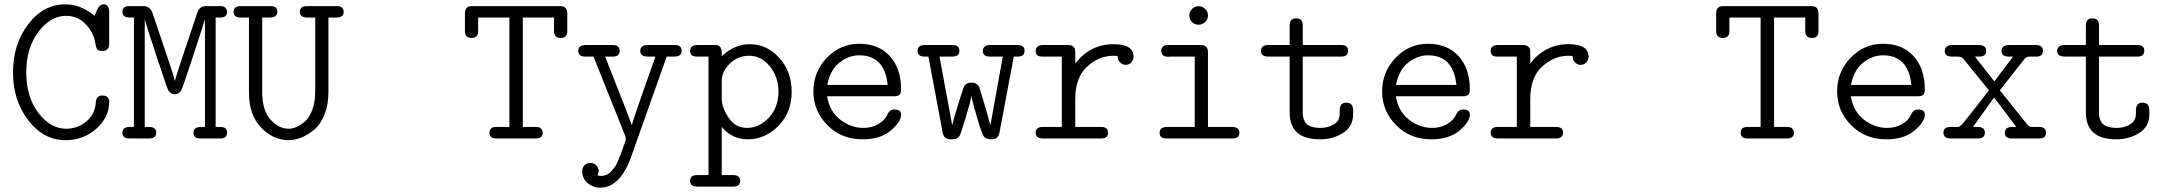

<svg xmlns="http://www.w3.org/2000/svg" viewBox="-20 -639 10013 886"><path d="M282.2 -619.1Q352.1 -619.1 417 -565.9Q425.8 -589.8 429.9 -597.9Q434.1 -606 441.2 -612.5Q448.2 -619.1 458 -619.1Q483.9 -619.1 483.9 -583V-437Q483.9 -403.8 453.1 -403.8Q436 -403.8 429.9 -409.9Q423.8 -416 420.4 -436.5Q417 -457 412.1 -470.2Q397.9 -508.3 365 -537.1Q332 -565.9 284.2 -565.9Q213.4 -565.9 157.2 -491.9Q101.1 -418 101.1 -304.9Q101.1 -191.9 157 -118.4Q212.9 -44.9 285.2 -44.9Q338.4 -44.9 378.2 -78.4Q418 -111.8 421.9 -164.1V-168Q422.9 -171.9 423.3 -173.8Q423.8 -175.8 424.8 -179.9Q425.8 -184.1 428 -187Q430.2 -189.9 433.1 -192.4Q436 -194.8 440.4 -196.5Q444.8 -198.2 451.2 -198.2H453.1Q483.9 -198.2 483.9 -168.9Q483.9 -98.1 424.6 -45.2Q365.2 7.8 282.2 7.8Q181.2 7.8 110.6 -83.5Q40 -174.8 40 -304.9Q40 -435.1 110.1 -527.1Q180.2 -619.1 282.2 -619.1Z M544.9 -26.9Q544.9 -52.7 578.1 -53.2H598.1V-558.1H578.1Q544.9 -558.1 544.9 -585Q544.9 -610.8 576.7 -610.8H641.1Q673.3 -610.8 684.1 -578.1L770 -323.2Q779.8 -293.5 787.1 -265.1Q791 -287.1 890.1 -579.1Q899.9 -610.8 929.7 -610.8Q930.2 -610.8 930.7 -610.8H997.1Q1015.1 -610.8 1021.5 -601.8Q1027.8 -592.8 1027.8 -584Q1027.8 -558.1 996.1 -558.1H975.1V-53.2H996.1Q1028.3 -53.2 1027.8 -26.9Q1027.8 0 997.1 0H903.8Q873 0 873 -25.9Q873 -52.7 904.8 -53.2H925.8V-522.9L924.8 -549.8Q920.9 -531.7 871.3 -381.3Q821.8 -231 816.9 -223.1Q805.7 -204.1 786.1 -204.1Q767.1 -204.1 755.9 -223.1Q751 -231.9 703.4 -376Q655.8 -520 647.9 -549.8V-53.2H668Q700.7 -53.2 700.7 -26.9Q700.7 -1 669.9 0H576.7Q544.9 0 544.9 -26.9Z M1057.6 -584Q1057.6 -610.8 1091.8 -610.8H1229Q1259.8 -610.8 1259.8 -585Q1259.8 -558.1 1224.6 -558.1H1189.9V-214.8Q1189.9 -129.9 1228.3 -87.4Q1266.6 -44.9 1312 -44.9Q1329.1 -44.9 1347.9 -53Q1366.7 -61 1387.2 -78.6Q1407.7 -96.2 1421.1 -132.1Q1434.6 -168 1434.6 -215.8V-558.1H1397.9Q1363.8 -558.1 1363.8 -585Q1363.8 -610.8 1397.9 -610.8H1534.7Q1565.4 -610.8 1565.9 -584Q1565.9 -558.1 1530.8 -558.1H1495.6V-215.8Q1495.6 -156.7 1477.8 -111.3Q1460 -65.9 1430.9 -41.5Q1401.9 -17.1 1371.3 -4.6Q1340.8 7.8 1312 7.8Q1241.2 7.8 1185.1 -50Q1128.9 -107.9 1128.9 -211.9V-558.1H1091.8Q1057.6 -558.1 1057.6 -584Z M2125.5 -494.1V-577.1Q2125.5 -610.8 2156.7 -610.8Q2157.2 -610.8 2157.7 -610.8H2565.4Q2597.7 -610.8 2597.7 -577.1V-495.1Q2597.7 -464.4 2568.8 -463.9H2567.4Q2537.6 -463.9 2536.6 -494.1V-558.1H2392.6V-53.2H2453.6Q2470.7 -53.2 2477.5 -44.7Q2484.4 -36.1 2484.4 -26.9Q2484.4 0 2452.6 0H2270.5Q2238.8 0 2238.8 -25.9Q2238.8 -52.7 2268.6 -53.2H2330.6V-558.1H2186.5V-494.1Q2186.5 -464.4 2155.8 -463.9H2154.8Q2126.5 -464.4 2125.5 -494.1Z M2648.4 -403.8Q2648.4 -430.7 2681.6 -431.2H2807.6Q2839.4 -431.2 2839.4 -403.8Q2839.4 -377.9 2807.6 -377.9H2772.5L2874.5 -118.2L2895.5 -61Q2903.3 -93.3 3004.4 -377.9H2968.8Q2934.6 -377.9 2934.6 -403.8Q2934.6 -430.7 2967.3 -431.2H3094.7Q3125.5 -431.2 3125.5 -403.8Q3125.5 -377.9 3090.3 -377.9H3056.6L2896.5 73.2Q2844.7 227.1 2749.5 227.1Q2716.3 227.1 2691.4 205.6Q2666.5 184.1 2666.5 150.9Q2666.5 133.8 2677.5 123.3Q2688.5 112.8 2704.6 112.8Q2721.7 112.8 2732.2 124.5Q2742.7 136.2 2742.7 150.9Q2742.7 157.7 2737.3 169.9Q2744.1 172.9 2753.4 172.9Q2766.6 172.9 2778.6 168Q2790.5 163.1 2800.5 151.6Q2810.5 140.1 2818.1 130.1Q2825.7 120.1 2833 101.1Q2840.3 82 2844.5 71.5Q2848.6 61 2856 40.5Q2863.3 20 2865.7 13.2Q2869.6 2 2864.7 -13.2L2718.8 -377.9H2681.6Q2648.4 -377.9 2648.4 -403.8Z M3164.6 195.8Q3164.6 168.9 3197.3 168.9H3249.5V-377.9H3195.3Q3164.6 -377.9 3164.6 -403.8Q3164.6 -430.7 3197.3 -431.2H3282.2Q3310.1 -431.2 3310.5 -396V-379.9Q3369.6 -435.1 3440.4 -435.1Q3518.6 -435.1 3575.9 -372.1Q3633.3 -309.1 3633.3 -215.8Q3633.3 -120.6 3572.3 -58.3Q3511.2 3.9 3430.2 3.9Q3358.4 3.9 3310.5 -53.2V168.9H3365.2Q3395.5 169.9 3395.5 196.3Q3395.5 222.2 3363.3 222.2H3197.3Q3164.6 221.7 3164.6 195.8ZM3310.5 -184.1Q3310.5 -143.1 3342 -95.9Q3373.5 -48.8 3427.2 -48.8Q3484.4 -48.8 3528.3 -96.4Q3572.3 -144 3572.3 -215.8Q3572.3 -284.7 3532.2 -333.3Q3492.2 -381.8 3437.5 -381.8Q3384.3 -381.8 3347.4 -345Q3310.5 -308.1 3310.5 -267.1Z M3945.3 -437Q4034.2 -437 4086.2 -380.1Q4138.2 -323.2 4138.2 -226.1Q4138.2 -206.1 4129.2 -200.4Q4120.1 -194.8 4107.4 -194.8H3796.4Q3808.6 -124 3857.9 -86.4Q3907.2 -48.8 3964.4 -48.8Q4002.4 -48.8 4032.5 -65.9Q4062.5 -83 4075.2 -110.8Q4085 -133.8 4107.4 -133.8Q4138.2 -133.8 4138.2 -109.9Q4138.2 -76.7 4090.3 -36.4Q4042.5 3.9 3960.4 3.9Q3862.3 3.9 3797.9 -61.5Q3733.4 -127 3733.4 -217Q3733.4 -307.1 3795.4 -372.1Q3857.4 -437 3945.3 -437ZM3797.4 -247.1H4076.2Q4062 -383.8 3945.3 -383.8Q3944.8 -383.8 3944.3 -383.8Q3896.5 -383.8 3853.5 -349.9Q3810.5 -315.9 3797.4 -247.1Z M4214.4 -403.8Q4214.4 -430.7 4247.1 -431.2H4377.4Q4407.2 -431.2 4407.2 -403.8Q4407.2 -378.9 4377.4 -377.9H4315.4L4374 -61Q4377.9 -81.1 4401.6 -157.5Q4425.3 -233.9 4428.2 -238.8Q4438 -257.8 4462.4 -257.8Q4494.6 -257.8 4502.4 -226.1Q4541.5 -97.2 4550.3 -61L4607.4 -377.9H4545.4Q4515.6 -378.9 4515.1 -403.8Q4515.1 -415 4523.2 -423.1Q4531.2 -431.2 4547.4 -431.2H4675.3Q4708 -431.2 4708 -404.8Q4708 -377.9 4676.3 -377.9H4658.2L4592.3 -27.8Q4586.4 3.9 4557.1 3.9Q4556.6 3.9 4556.2 3.9H4555.2Q4528.3 3.9 4518.8 -11Q4509.3 -25.9 4488.3 -98.1Q4481.4 -124 4476.1 -139.2Q4467.3 -172.4 4462.4 -196.8Q4459.5 -172.9 4436.8 -97.9Q4414.1 -22.9 4409.2 -14.2Q4399.4 3.9 4372.1 3.9H4366.2Q4358.4 3.9 4351.8 1.5Q4345.2 -1 4341.8 -3.4Q4338.4 -5.9 4335.2 -12.5Q4332 -19 4331.1 -22Q4330.1 -24.9 4328.6 -33.4Q4327.1 -42 4327.1 -43L4271 -341.8L4264.2 -377.9H4246.1Q4214.4 -377.9 4214.4 -403.8Z M4792 -53.2H4879.9V-377.9H4789.1Q4759.3 -377.9 4759.3 -403.8Q4759.3 -430.7 4793 -431.2H4908.2Q4924.3 -431.2 4932.1 -424.6Q4939.9 -418 4940.9 -411.9Q4941.9 -405.8 4941.9 -395V-346.2Q5011.7 -435.1 5118.2 -435.1Q5210.9 -435.1 5210.9 -377.9Q5210.9 -361.8 5200.4 -350.8Q5189.9 -339.8 5174.3 -339.8Q5167.5 -339.8 5160.4 -342.5Q5153.3 -345.2 5145.3 -355.2Q5137.2 -365.2 5137.2 -380.9Q5130.4 -381.8 5117.2 -381.8Q5049.3 -380.9 4995.6 -330.8Q4941.9 -280.8 4941.9 -182.1V-53.2H5061Q5093.3 -53.2 5093.3 -26.9Q5093.3 0 5061 0H4790Q4759.3 -1 4759.3 -27.1Q4759.3 -53.2 4792 -53.2Z M5331.1 -25.9Q5331.1 -52.7 5364.3 -53.2H5493.2V-377.9H5379.9Q5378.9 -377.9 5376 -377.4Q5373 -377 5371.1 -377Q5338.9 -377 5338.9 -404.1Q5338.9 -431.2 5371.1 -431.2H5521Q5554.2 -431.2 5554.2 -398.9V-53.2H5665Q5699.2 -53.2 5699.2 -25.9Q5699.2 0 5668 0H5362.8Q5331.1 0 5331.1 -25.9ZM5468.3 -567.4Q5468.3 -585.4 5480.7 -597.9Q5493.2 -610.4 5511.2 -610.4Q5528.3 -610.4 5541.3 -597.7Q5554.2 -585 5554.2 -567.1Q5554.2 -549.3 5541 -537.1Q5527.8 -524.9 5511.2 -524.9Q5492.2 -524.9 5480.2 -537.6Q5468.3 -550.3 5468.3 -567.4Z M5798.8 -403.8Q5798.8 -430.7 5832 -431.2H5931.2V-521Q5931.2 -554.2 5960 -554.2Q5960 -554.2 5962.9 -554.2Q5991.7 -554.2 5991.7 -521V-431.2H6169.9Q6200.7 -431.2 6200.7 -404.8Q6200.7 -377.9 6169.9 -377.9H5991.7V-118.2Q5991.7 -106 5993.9 -96.4Q5996.1 -86.9 6002.9 -75Q6009.8 -63 6028.3 -55.9Q6046.9 -48.8 6074.7 -48.8Q6106.9 -48.8 6134.5 -64.5Q6162.1 -80.1 6162.1 -115.2V-127.9Q6162.1 -165 6190.9 -165H6192.9Q6223.6 -165 6224.1 -130.9V-112.8Q6224.1 -54.7 6177.5 -25.4Q6130.9 3.9 6070.8 3.9Q5930.7 3.9 5931.2 -121.1V-377.9H5834Q5798.8 -377.9 5798.8 -403.8Z M6569.8 -437Q6658.7 -437 6710.7 -380.1Q6762.7 -323.2 6762.7 -226.1Q6762.7 -206.1 6753.7 -200.4Q6744.6 -194.8 6731.9 -194.8H6420.9Q6433.1 -124 6482.4 -86.4Q6531.7 -48.8 6588.9 -48.8Q6627 -48.8 6657 -65.9Q6687 -83 6699.7 -110.8Q6709.5 -133.8 6731.9 -133.8Q6762.7 -133.8 6762.7 -109.9Q6762.7 -76.7 6714.8 -36.4Q6667 3.9 6585 3.9Q6486.8 3.9 6422.4 -61.5Q6357.9 -127 6357.9 -217Q6357.9 -307.1 6419.9 -372.1Q6481.9 -437 6569.8 -437ZM6421.9 -247.1H6700.7Q6686.5 -383.8 6569.8 -383.8Q6569.3 -383.8 6568.8 -383.8Q6521 -383.8 6478 -349.9Q6435.1 -315.9 6421.9 -247.1Z M6891.6 -53.2H6979.5V-377.9H6888.7Q6858.9 -377.9 6858.9 -403.8Q6858.9 -430.7 6892.6 -431.2H7007.8Q7023.9 -431.2 7031.7 -424.6Q7039.6 -418 7040.5 -411.9Q7041.5 -405.8 7041.5 -395V-346.2Q7111.3 -435.1 7217.8 -435.1Q7310.5 -435.1 7310.5 -377.9Q7310.5 -361.8 7300 -350.8Q7289.6 -339.8 7273.9 -339.8Q7267.1 -339.8 7260 -342.5Q7252.9 -345.2 7244.9 -355.2Q7236.8 -365.2 7236.8 -380.9Q7230 -381.8 7216.8 -381.8Q7148.9 -380.9 7095.2 -330.8Q7041.5 -280.8 7041.5 -182.1V-53.2H7160.6Q7192.9 -53.2 7192.9 -26.9Q7192.9 0 7160.6 0H6889.6Q6858.9 -1 6858.9 -27.1Q6858.9 -53.2 6891.6 -53.2Z M7899.4 -494.1V-577.1Q7899.4 -610.8 7930.7 -610.8Q7931.2 -610.8 7931.6 -610.8H8339.4Q8371.6 -610.8 8371.6 -577.1V-495.1Q8371.6 -464.4 8342.8 -463.9H8341.3Q8311.5 -463.9 8310.5 -494.1V-558.1H8166.5V-53.2H8227.5Q8244.6 -53.2 8251.5 -44.7Q8258.3 -36.1 8258.3 -26.9Q8258.3 0 8226.6 0H8044.4Q8012.7 0 8012.7 -25.9Q8012.7 -52.7 8042.5 -53.2H8104.5V-558.1H7960.4V-494.1Q7960.4 -464.4 7929.7 -463.9H7928.7Q7900.4 -464.4 7899.4 -494.1Z M8669.4 -437Q8758.3 -437 8810.3 -380.1Q8862.3 -323.2 8862.3 -226.1Q8862.3 -206.1 8853.3 -200.4Q8844.2 -194.8 8831.5 -194.8H8520.5Q8532.7 -124 8582 -86.4Q8631.3 -48.8 8688.5 -48.8Q8726.6 -48.8 8756.6 -65.9Q8786.6 -83 8799.3 -110.8Q8809.1 -133.8 8831.5 -133.8Q8862.3 -133.8 8862.3 -109.9Q8862.3 -76.7 8814.5 -36.4Q8766.6 3.9 8684.6 3.9Q8586.4 3.9 8522 -61.5Q8457.5 -127 8457.5 -217Q8457.5 -307.1 8519.5 -372.1Q8581.5 -437 8669.4 -437ZM8521.5 -247.1H8800.3Q8786.1 -383.8 8669.4 -383.8Q8668.9 -383.8 8668.5 -383.8Q8620.6 -383.8 8577.6 -349.9Q8534.7 -315.9 8521.5 -247.1Z M8948.2 -26.9Q8948.2 -52.7 8980.5 -53.2Q8980.5 -53.2 9015.1 -53.2Q9022.9 -53.2 9033.7 -64.7Q9044.4 -76.2 9093.3 -139.2Q9131.3 -188 9158.2 -222.2Q9149.4 -233.4 9040.5 -367.2Q9030.8 -378.4 9013.2 -377.9H8986.3Q8954.1 -377.9 8954.1 -403.8Q8954.1 -415 8962.6 -423.1Q8971.2 -431.2 8986.3 -431.2H9111.3Q9145.5 -431.2 9145.5 -403.8Q9145.5 -377.9 9113.3 -377.9H9093.3L9183.1 -263.2L9269.5 -377.9H9249.5Q9216.3 -377.9 9216.3 -403.8Q9216.3 -430.7 9250.5 -431.2H9375.5Q9407.2 -431.2 9407.2 -404.8Q9407.2 -377.9 9376.5 -377.9H9349.1Q9348.1 -377.9 9346.2 -377.9Q9331.1 -377.9 9322.3 -367.2L9208.5 -222.2L9335.4 -64Q9344.2 -52.7 9358.4 -53.2H9390.1Q9420.9 -53.2 9421.4 -26.9Q9421.4 0 9391.1 0H9264.2Q9231.4 0 9231.4 -25.9Q9231.4 -52.7 9264.2 -53.2H9284.2L9182.1 -189L9084.5 -53.2H9106.4Q9139.2 -53.2 9139.2 -26.9Q9139.2 0 9107.4 0H8981.4Q8948.2 0 8948.2 -26.9Z M9473.1 -403.8Q9473.1 -430.7 9506.3 -431.2H9605.5V-521Q9605.5 -554.2 9634.3 -554.2Q9634.3 -554.2 9637.2 -554.2Q9666 -554.2 9666 -521V-431.2H9844.2Q9875 -431.2 9875 -404.8Q9875 -377.9 9844.2 -377.9H9666V-118.2Q9666 -106 9668.2 -96.4Q9670.4 -86.9 9677.2 -75Q9684.1 -63 9702.6 -55.9Q9721.2 -48.8 9749 -48.8Q9781.2 -48.8 9808.8 -64.5Q9836.4 -80.1 9836.4 -115.2V-127.9Q9836.4 -165 9865.2 -165H9867.2Q9897.9 -165 9898.4 -130.9V-112.8Q9898.4 -54.7 9851.8 -25.4Q9805.2 3.9 9745.1 3.9Q9605 3.9 9605.5 -121.1V-377.9H9508.3Q9473.1 -377.9 9473.1 -403.8Z"/></svg>

Font: CMU Typewriter Text
Style: Light
Weight: 200
Version: Version 0.7.0